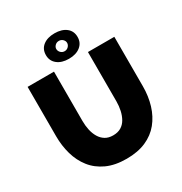

<svg xmlns="http://www.w3.org/2000/svg" viewBox="-209 -1072 1162 1229"><g transform="rotate(-30 371.5 -457.5)"><path d="M371 6Q286 6 225 -22Q164 -50 125.5 -99Q87 -148 69 -211.5Q51 -275 51 -345V-710H246V-345Q246 -310 253 -278Q260 -246 275 -221Q290 -196 313.5 -181.5Q337 -167 371 -167Q406 -167 430 -181.5Q454 -196 468.5 -221.5Q483 -247 490 -279Q497 -311 497 -345V-710H692V-345Q692 -271 672.5 -207Q653 -143 614 -95Q575 -47 514.5 -20.5Q454 6 371 6ZM254 -827Q254 -871 286 -896Q318 -921 371 -921Q424 -921 456 -896Q488 -871 488 -827Q488 -784 456 -758.5Q424 -733 371 -733Q318 -733 286 -758.5Q254 -784 254 -827ZM371 -865Q354 -865 342.5 -853.5Q331 -842 331 -828Q331 -813 342.5 -801Q354 -789 371 -789Q388 -789 399.5 -801Q411 -813 411 -828Q411 -842 399.5 -853.5Q388 -865 371 -865Z"/></g></svg>

Font: Raleway Thin Black
Style: Regular
Weight: 900
Version: Version 4.026